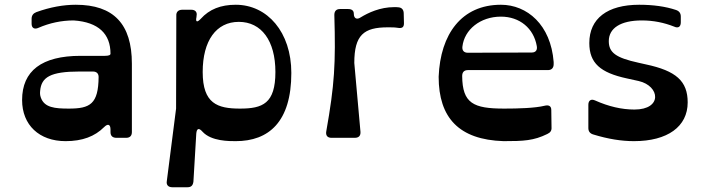

<svg xmlns="http://www.w3.org/2000/svg" viewBox="-20 -580 2987 808"><path d="M299 -560C247 -560 191 -550 133 -529C120 -524 113 -515 113 -501V-480C113 -462 125 -455 142 -463C188 -483 238 -494 290 -494C395 -487 445 -437 445 -354C445 -348 437 -345 421 -345H319C156 -345 73 -282 73 -159C73 -54 145 14 256 14C327 14 379 -6 418 -45C434 -61 445 -57 445 -35V-24C445 -8 454 0 470 0H511C527 0 535 -9 535 -24V-312C535 -479 458 -560 299 -560ZM270 -123C211 -123 167 -127 152 -169C148 -180 148 -188 149 -198C154 -255 192 -279 314 -279H371C386 -279 395 -271 395 -256C394 -142 359 -123 270 -123Z M705 208H769C785 208 792 200 794 184L806 -18C808 -40 817 -43 832 -26C869 15 946 14 972 14C1111 14 1206 -67 1206 -273C1206 -445 1105 -560 972 -560C909 -560 861 -541 825 -501C809 -484 802 -487 807 -509V-512C811 -529 802 -539 785 -539H747C731 -539 721 -530 722 -514L721 -123L682 182C679 199 689 208 705 208ZM990 -123C895 -123 833 -144 833 -277C833 -409 890 -488 985 -488C1080 -488 1139 -409 1139 -277C1139 -144 1085 -123 990 -123Z M1375 0H1473C1490 0 1498 -9 1497 -25L1471 -315C1471 -433 1511 -465 1612 -465C1629 -465 1641 -465 1653 -463C1671 -460 1680 -464 1680 -482L1679 -523C1679 -538 1672 -547 1659 -549C1651 -550 1646 -550 1639 -550C1579 -550 1529 -526 1498 -507C1482 -496 1469 -502 1469 -522C1469 -535 1461 -542 1445 -542H1411C1395 -542 1387 -533 1387 -517C1393 -311 1388 -225 1353 -27C1350 -10 1358 0 1375 0Z M2099 14C2184 14 2226 12 2283 -16C2296 -22 2302 -30 2301 -44L2300 -117C2300 -135 2288 -139 2272 -135C2231 -125 2161 -123 2102 -123C1972 -123 1926 -145 1925 -260C1925 -276 1933 -285 1949 -285H2286C2301 -285 2310 -294 2310 -310V-319C2298 -476 2198 -560 2088 -560C1923 -560 1833 -437 1826 -257C1826 -84 1912 8 2099 14ZM1949 -358C1932 -358 1924 -368 1926 -384C1934 -455 2001 -510 2088 -510C2167 -510 2226 -461 2239 -386C2242 -370 2235 -359 2218 -359Z M2648 14C2789 14 2874 -47 2874 -149C2874 -239 2825 -282 2698 -309L2667 -316C2571 -337 2542 -359 2542 -407C2542 -461 2591 -494 2681 -494C2729 -494 2774 -485 2817 -468C2834 -460 2845 -467 2845 -486V-510C2845 -524 2839 -533 2825 -538C2780 -553 2728 -560 2670 -560C2536 -560 2460 -502 2460 -399C2460 -314 2507 -274 2618 -250L2668 -239C2758 -218 2768 -119 2650 -119C2596 -119 2541 -132 2485 -157C2468 -165 2456 -158 2456 -139V-41C2456 -27 2463 -18 2477 -14C2539 5 2595 14 2648 14Z"/></svg>

Font: OpenDyslexic3
Style: Regular
Weight: 400
Designer: Abelardo Gonzalez
Version: Version 3.001;PS 003.001;hotconv 1.0.88;makeotf.lib2.5.64775